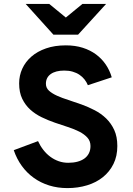

<svg xmlns="http://www.w3.org/2000/svg" viewBox="-20 -942 675 974"><path d="M425.8 -509.8Q419.4 -525.4 408.7 -539.1Q397.9 -552.7 383.1 -562.7Q368.2 -572.8 348.9 -578.4Q329.6 -584 306.2 -584Q262.2 -584 237.5 -566.4Q212.9 -548.8 212.9 -517.1Q212.9 -496.1 228.5 -481.9Q244.1 -467.8 269.5 -456.3Q294.9 -444.8 327.4 -434.6Q359.9 -424.3 394 -411.9Q428.2 -399.4 460.7 -382.6Q493.2 -365.7 518.6 -341.1Q543.9 -316.4 559.6 -282.5Q575.2 -248.5 575.2 -201.2Q575.2 -149.9 555.7 -110.4Q536.1 -70.8 502.2 -43.5Q468.3 -16.1 421.9 -2Q375.5 12.2 321.8 12.2Q272.5 12.2 229.5 -1.2Q186.5 -14.6 151.6 -39.6Q116.7 -64.5 90.8 -100.1Q64.9 -135.7 49.8 -180.2L172.9 -226.1Q184.1 -201.7 200 -181.4Q215.8 -161.1 235.4 -146.7Q254.9 -132.3 277.6 -124.3Q300.3 -116.2 326.2 -116.2Q351.6 -116.2 372.3 -121.6Q393.1 -127 408 -137.7Q422.9 -148.4 430.9 -164.3Q439 -180.2 439 -201.2Q439 -226.6 423.3 -243.9Q407.7 -261.2 382.3 -274.2Q356.9 -287.1 324.5 -297.6Q292 -308.1 258.1 -319.8Q224.1 -331.5 191.7 -347.2Q159.2 -362.8 133.8 -385.7Q108.4 -408.7 92.8 -440.9Q77.1 -473.1 77.1 -519Q77.1 -558.6 93 -593.5Q108.9 -628.4 139.2 -654.8Q169.4 -681.2 213.4 -696.5Q257.3 -711.9 314 -711.9Q361.3 -711.9 399.7 -699.7Q438 -687.5 467.3 -665.8Q496.6 -644 516.6 -614.5Q536.6 -585 546.9 -549.8ZM376 -766.1H251L110.4 -921.9H230L314 -853L397.9 -921.9H518.1Z"/></svg>

Font: Overpass
Style: Bold
Weight: 700
Designer: Delve Withrington
Foundry: Delve Fonts
Version: Version 1.001